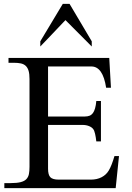

<svg xmlns="http://www.w3.org/2000/svg" viewBox="-20 -971 682 991"><path d="M453.6 -731 317.9 -867.2Q315.4 -864.7 305.7 -854.5Q295.9 -844.2 282.5 -830.1Q269 -815.9 253.7 -799.8Q238.3 -783.7 224.9 -769.5Q211.4 -755.4 201.2 -744.9Q190.9 -734.4 188 -731V-757.8L304.2 -951.2H338.9L453.6 -757.8ZM594.2 -165.5 577.1 0H2.4V-25.9H34.7Q66.9 -25.9 86.2 -30.8Q105.5 -35.6 115.7 -46.1Q126 -56.6 129.2 -72.5Q132.3 -88.4 132.3 -110.4V-563Q132.3 -588.9 127.7 -605Q123 -621.1 113.3 -630.6Q103.5 -640.1 88.1 -643.6Q72.8 -647 50.8 -647H23.9V-671.9H543.9L552.7 -518.1H527.8Q519.5 -572.8 500.5 -600.3Q481.4 -627.9 452.1 -627.9H228V-369.6H417.5Q432.1 -369.6 442.4 -373.8Q452.6 -377.9 459.5 -387.2Q466.3 -396.5 470.7 -411.9Q475.1 -427.2 477.1 -449.7H501V-241.2H477.1Q474.6 -263.7 470.7 -280.5Q466.8 -297.4 461.4 -304.2Q454.6 -314 439.7 -320.1Q424.8 -326.2 406.2 -326.2H228V-100.1Q228 -68.8 239.7 -56.4Q251.5 -43.9 283.2 -43.9H448.7Q480.5 -43.9 504.2 -56.2Q527.8 -68.4 541 -90.3Q549.3 -104 556.6 -123Q564 -142.1 570.8 -165.5Z"/></svg>

Font: HM XNiloofar
Style: Regular
Weight: 400
Designer: Hossein Movahhedian
Version: Version 2.8, 2015